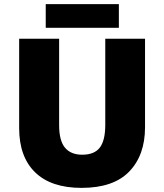

<svg xmlns="http://www.w3.org/2000/svg" viewBox="-20 -902 797 932"><path d="M684 -284Q684 -149 607.5 -69.5Q531 10 376 10Q228 10 150.5 -65.5Q73 -141 73 -280V-714H267V-295Q267 -219 295.5 -185Q324 -151 379 -151Q438 -151 464.5 -185.5Q491 -220 491 -296V-714H684ZM557 -882V-767H202V-882Z"/></svg>

Font: Noto Sans Gurmukhi UI Black
Style: Regular
Weight: 900
Designer: Jelle Bosma - Monotype Design Team
Foundry: Monotype Imaging Inc.
Version: Version 2.004; ttfautohint (v1.8.4.7-5d5b)